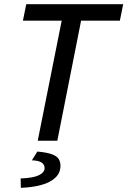

<svg xmlns="http://www.w3.org/2000/svg" viewBox="-20 -675 611 921"><path d="M161 0 276 -576H90L106 -655H571L555 -576H369L255 0ZM80 226 79 181Q139 179 166.5 165.5Q194 152 194 131Q194 115 180 105Q166 95 133 94L159 52Q205 56 229 65Q253 74 261.5 87.5Q270 101 270 120Q270 154 246 177Q222 200 179 212Q136 224 80 226Z"/></svg>

Font: Source Sans 3 Medium
Style: Italic
Weight: 500
Italic angle: -11°
Designer: Paul D. Hunt
Foundry: Adobe
Version: Version 3.052;hotconv 1.1.0;makeotfexe 2.6.0